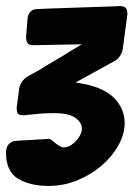

<svg xmlns="http://www.w3.org/2000/svg" viewBox="-32 -756 452 633"><path d="M-11 -264Q-9 -276 0.5 -284Q10 -292 24 -292L128 -298Q135 -298 142 -291Q149 -284 167 -273Q172 -270 178 -270Q189 -270 199.5 -276Q210 -282 218.5 -291Q227 -300 232.5 -311Q238 -322 238 -332Q238 -352 216.5 -367.5Q195 -383 147 -383Q129 -383 111.5 -382Q94 -381 77 -379L47 -376Q31 -376 27 -381Q23 -386 23 -401L31 -463Q35 -488 59 -504L104 -529Q121 -540 137.5 -549.5Q154 -559 169 -568Q205 -591 238 -610L79 -607Q64 -607 59 -614Q54 -621 54 -635L59 -697Q61 -710 69 -718Q77 -726 90 -726L136 -728Q188 -730 239 -731.5Q290 -733 342 -735L363 -736Q378 -736 383 -729.5Q388 -723 388 -709L373 -596Q371 -583 364 -572Q357 -561 346 -555L217 -484Q304 -472 341.5 -435.5Q379 -399 379 -351Q379 -314 358.5 -277Q338 -240 303 -210Q268 -180 223 -161.5Q178 -143 128 -143Q67 -143 27.5 -167Q-12 -191 -12 -251Q-12 -261 -11 -264Z"/></svg>

Font: Bangerz 2
Style: Regular
Weight: 400
Designer: vernon adams
Foundry: Vernon Adams
Version: Version 2.10;December 28, 2023;FontCreator 13.0.0.2683 64-bi